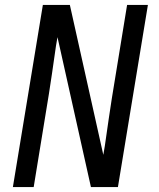

<svg xmlns="http://www.w3.org/2000/svg" viewBox="-20 -755 640 775"><path d="M32 0 153 -735H262L397 -130L403 -165L419 -276Q425 -317 431.5 -358.5Q438 -400 445 -441L493 -735H577L456 0H347L219 -574L212 -605L206 -570L190 -459Q184 -418 177.5 -376.5Q171 -335 164 -294L116 0Z"/></svg>

Font: Iosevka Aile
Style: Italic
Weight: 400
Italic angle: -9°
Designer: Belleve Invis
Foundry: Belleve Invis
Version: Version 28.0.1; ttfautohint (v1.8.4)